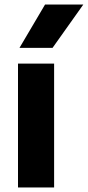

<svg xmlns="http://www.w3.org/2000/svg" viewBox="-20 -828 388 848"><path d="M59.5 0V-547H219V0ZM66 -616.5 179 -808H348L212 -616.5Z"/></svg>

Font: Encode Sans Condensed Thin
Style: Bold
Weight: 700
Version: Version 3.002